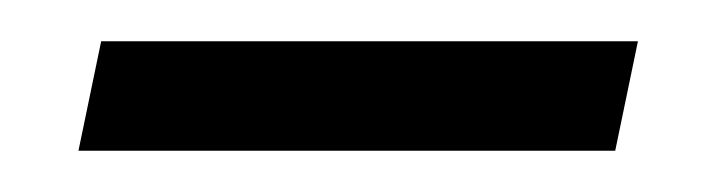

<svg xmlns="http://www.w3.org/2000/svg" viewBox="-20 -322 350 93"><path d="M18 -249 29 -302H289L278 -249Z"/></svg>

Font: Noto Serif Light
Style: Italic
Weight: 300
Italic angle: -12°
Designer: Monotype Design Team
Foundry: Monotype Imaging Inc.
Version: Version 2.013